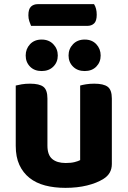

<svg xmlns="http://www.w3.org/2000/svg" viewBox="-20 -892 616 927"><path d="M130 -767Q126 -776 121.5 -789.5Q117 -803 117 -818Q117 -848 129.5 -860Q142 -872 163 -872H434Q447 -852 447 -821Q447 -791 434.5 -779Q422 -767 401 -767ZM520 -100Q520 -53 479 -28Q447 -8 400 3.5Q353 15 296 15Q242 15 198 3.5Q154 -8 122.5 -33Q91 -58 73.5 -96Q56 -134 56 -188V-479Q67 -482 85 -485Q103 -488 125 -488Q170 -488 189.5 -473Q209 -458 209 -416V-189Q209 -144 232 -124.5Q255 -105 297 -105Q323 -105 340.5 -109.5Q358 -114 367 -119V-479Q377 -482 395 -485Q413 -488 435 -488Q480 -488 500 -473Q520 -458 520 -416ZM259 -624Q259 -592 237.5 -570.5Q216 -549 181 -549Q146 -549 125 -570.5Q104 -592 104 -624Q104 -656 125 -678.5Q146 -701 181 -701Q216 -701 237.5 -678.5Q259 -656 259 -624ZM466 -624Q466 -592 445 -570.5Q424 -549 389 -549Q354 -549 332.5 -570.5Q311 -592 311 -624Q311 -656 332.5 -678.5Q354 -701 389 -701Q424 -701 445 -678.5Q466 -656 466 -624Z"/></svg>

Font: Baloo Bhai 2
Style: Bold
Weight: 700
Designer: Supriya Tembe, Noopur Datye and Ek Type
Foundry: Ek Type
Version: Version 1.640;PS 1.000;hotconv 16.6.51;makeotf.lib2.5.65220;